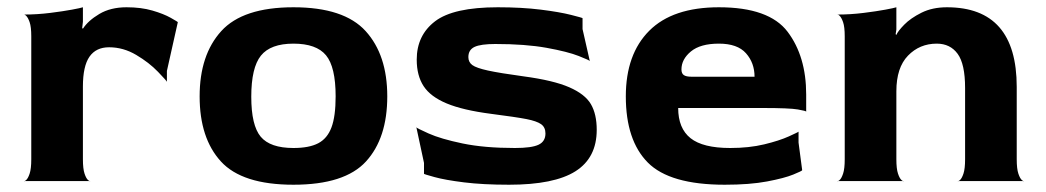

<svg xmlns="http://www.w3.org/2000/svg" viewBox="-20 -498 2876 528"><path d="M469 -437 439 -303V-273Q439 -275 414.5 -300.5Q390 -326 354.5 -347Q319 -368 280 -368Q244 -368 226 -342Q208 -316 208 -260V-60Q208 -34 212.5 -20.5Q217 -7 222.5 -2.5Q228 2 228 0H46Q46 2 51.5 -2.5Q57 -7 61.5 -20.5Q66 -34 66 -60V-398Q66 -424 61.5 -437Q57 -450 51.5 -455Q46 -460 46 -458Q82 -458 118 -462.5Q154 -467 178 -471.5Q202 -476 208 -478V-438L206 -421L208 -419Q222 -441 253 -459.5Q284 -478 328 -478Q368 -478 399 -469Q430 -460 449.5 -449Q469 -438 469 -437Z M1045 -233Q1045 -118 986.5 -54Q928 10 787 10Q646 10 587.5 -54Q529 -118 529 -233Q529 -347 588.5 -412.5Q648 -478 787 -478Q926 -478 985.5 -412.5Q1045 -347 1045 -233ZM903 -233Q903 -314 876.5 -346Q850 -378 787 -378Q724 -378 697.5 -345Q671 -312 671 -232Q671 -153 697 -122Q723 -91 787 -91Q830 -91 855 -104Q880 -117 891.5 -147.5Q903 -178 903 -233Z M1420 -288Q1502 -277 1545.5 -258Q1589 -239 1605 -211.5Q1621 -184 1621 -141Q1621 -64 1562.5 -27Q1504 10 1380 10Q1308 10 1256 3.5Q1204 -3 1175 -11Q1146 -19 1146 -20V-50L1125 -148Q1125 -146 1158.5 -131Q1192 -116 1252 -103.5Q1312 -91 1396 -91Q1442 -91 1461 -100Q1480 -109 1480 -131Q1480 -148 1468 -156.5Q1456 -165 1428 -170.5Q1400 -176 1330 -185Q1253 -195 1208.5 -213.5Q1164 -232 1145 -261Q1126 -290 1126 -334Q1126 -401 1176.5 -439.5Q1227 -478 1349 -478Q1415 -478 1467 -471.5Q1519 -465 1550.5 -457Q1582 -449 1582 -448V-418L1602 -330Q1602 -332 1571.5 -344Q1541 -356 1483 -366.5Q1425 -377 1342 -377Q1302 -377 1285 -369Q1268 -361 1268 -341Q1268 -327 1279 -319Q1290 -311 1322 -304Q1354 -297 1420 -288Z M2197 -238V-191Q2197 -193 2174 -197Q2151 -201 2077 -201H1845Q1845 -145 1879 -118Q1913 -91 1988 -91Q2040 -91 2081.5 -101Q2123 -111 2149.5 -123Q2176 -135 2176 -136V-106L2186 -30Q2186 -28 2161.5 -18Q2137 -8 2089.5 1Q2042 10 1973 10Q1822 10 1761.5 -51Q1701 -112 1701 -233Q1701 -349 1765.5 -413.5Q1830 -478 1957 -478Q2095 -478 2146 -410.5Q2197 -343 2197 -238ZM2030 -287H2055Q2055 -325 2031.5 -351.5Q2008 -378 1957 -378Q1906 -378 1880 -356.5Q1854 -335 1854 -307Q1854 -296 1860.5 -291.5Q1867 -287 1882 -287Z M2634 -60V-256Q2634 -322 2613.5 -350Q2593 -378 2556 -378Q2509 -378 2477 -345Q2445 -312 2445 -247V-60Q2445 -34 2449.5 -20.5Q2454 -7 2459.5 -2.5Q2465 2 2465 0H2283Q2283 2 2288.5 -2.5Q2294 -7 2298.5 -20.5Q2303 -34 2303 -60V-398Q2303 -424 2298.5 -437Q2294 -450 2288.5 -455Q2283 -460 2283 -458Q2319 -458 2355 -462.5Q2391 -467 2415 -471.5Q2439 -476 2445 -478V-417L2443 -404L2445 -402Q2449 -412 2466.5 -430Q2484 -448 2514 -463Q2544 -478 2584 -478Q2776 -478 2776 -259V-60Q2776 -34 2780.5 -20.5Q2785 -7 2790.5 -2.5Q2796 2 2796 0H2614Q2614 2 2619.5 -2.5Q2625 -7 2629.5 -20.5Q2634 -34 2634 -60Z"/></svg>

Font: Red Rose Bold
Style: Regular
Weight: 700
Designer: jaikishan Patel
Version: Version 1.000